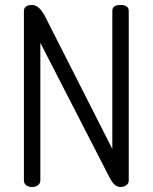

<svg xmlns="http://www.w3.org/2000/svg" viewBox="-20 -751 613 771"><path d="M464 0Q439 0 420 -38L142 -579V-26Q142 -14 132 -7Q122 0 109 0Q95 0 85.5 -7Q76 -14 76 -26V-706Q76 -731 109 -731Q137 -731 161 -685L431 -153V-707Q431 -731 464 -731Q497 -731 497 -707V-26Q497 -14 487 -7Q477 0 464 0Z"/></svg>

Font: Dosis
Style: Regular
Weight: 400
Designer: Edgar Tolentino, Pablo Impallari, Igino Marini
Foundry: Edgar Tolentino, Pablo Impallari, Igino Marini
Version: Version 1.007